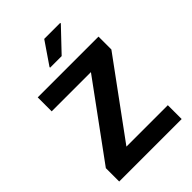

<svg xmlns="http://www.w3.org/2000/svg" viewBox="-258 -1016 1128 1128"><g transform="rotate(-45 305.5 -452.0)"><path d="M47 0V-111L384 -572H58V-688H563V-581L222 -115H566V0ZM233 -760V-765L328 -904H461V-899L329 -760Z"/></g></svg>

Font: Saira SemiBold
Style: Regular
Weight: 600
Designer: Hector Gatti with collaboration of the Omnibus-Type team
Foundry: Omnibus-Type
Version: Version 1.100; ttfautohint (v1.8.3)